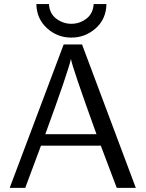

<svg xmlns="http://www.w3.org/2000/svg" viewBox="-20 -909 707 929"><path d="M26.9 0 288.1 -693.8H377L637.2 0H544.9L467.8 -204.1H178.2L102.1 0ZM155.8 -889.2H216.8Q219.7 -843.3 252.4 -818.6Q285.2 -793.9 325.2 -793.9Q365.2 -793.9 397.7 -818.4Q430.2 -842.8 433.1 -889.2H495.1Q493.2 -815.9 442.6 -771.5Q392.1 -727.1 325 -727.1Q257.8 -727.1 207.8 -772.2Q157.7 -817.4 155.8 -889.2ZM199.2 -259.8H446.8Q328.6 -586.9 323.2 -624Q310.1 -563 199.2 -259.8Z"/></svg>

Font: CMU Sans Serif
Style: Medium
Weight: 500
Version: Version 0.7.0